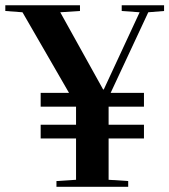

<svg xmlns="http://www.w3.org/2000/svg" viewBox="-37 -717 649 737"><path d="M-16.6 -674.8V-696.8H270V-674.8L194.3 -669.9L358.9 -373.5H361.3L499 -669.9L430.2 -674.8V-696.8H592.8V-674.8L532.2 -669.9L387.7 -360.4H515.6V-307.6H379.9V-238.3H515.6V-185.5H379.9V-26.9L455.1 -22V0H179.7V-22L254.9 -26.9V-185.5H119.1V-238.3H254.9V-307.6H119.1V-360.4H228L49.3 -669.9Z"/></svg>

Font: Vidaloka
Style: Regular
Weight: 400
Designer: Cyreal (www.cyreal.org)
Foundry: Cyreal (www.cyreal.org)
Version: Version 1.011